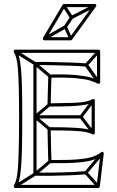

<svg xmlns="http://www.w3.org/2000/svg" viewBox="-20 -938 589 966"><path d="M413 -603 415 -619Q379 -622 331.5 -623.5Q284 -625 237.5 -626Q191 -627 156 -626Q152 -626 150 -623.5Q148 -621 148 -618V-62Q148 -59 150 -56.5Q152 -54 156 -54Q192 -53 238 -53.5Q284 -54 330.5 -56Q377 -58 413 -61L411 -77Q376 -74 330 -72Q284 -70 238 -69.5Q192 -69 156 -70Q153 -70 158.5 -64.5Q164 -59 164 -62V-618Q164 -621 158.5 -615.5Q153 -610 156 -610Q191 -611 237.5 -610Q284 -609 331 -607.5Q378 -606 413 -603ZM387 -342V-358H156V-342ZM236 -119 226 -131 151 -68Q151 -68 151.5 -68.5Q152 -69 152 -69L53 -7L61 7L160 -55Q161 -55 161 -55.5Q161 -56 161 -56ZM61 -687 53 -673 152 -611Q152 -611 151.5 -611.5Q151 -612 151 -612L226 -549L236 -561L161 -624Q161 -624 161 -624.5Q161 -625 160 -625ZM482 -675 470 -685 408 -616Q407 -615 406.5 -611.5Q406 -608 407 -606L469 -519L483 -529L421 -616Q419 -618 418.5 -611Q418 -604 420 -606ZM500 -161 488 -171 406 -74Q404 -72 404 -69Q404 -66 406 -64L468 5L480 -5L418 -74Q416 -76 416.5 -69Q417 -62 418 -64ZM455 -427 443 -437 381 -355Q379 -353 379 -350Q379 -347 381 -345L443 -264L455 -274L393 -355Q392 -357 392 -350Q392 -343 393 -345ZM232 -404 222 -416 151 -356Q148 -354 148 -350Q148 -346 151 -344L222 -284L232 -296L161 -356Q158 -358 158 -350Q158 -342 161 -344ZM57 8H474Q477 8 479 6Q481 4 482 1L502 -165Q503 -170 498.5 -173Q494 -176 489 -172Q472 -158 445 -149Q418 -140 368 -136Q318 -132 231 -133L239 -125Q238 -155 237 -195.5Q236 -236 235 -290L227 -282Q306 -282 347.5 -280Q389 -278 410 -274Q431 -270 445 -262Q450 -260 453.5 -262.5Q457 -265 457 -269V-432Q457 -437 453.5 -439Q450 -441 445 -439Q431 -431 410 -426.5Q389 -422 347 -420.5Q305 -419 227 -418L235 -410Q236 -457 237 -492.5Q238 -528 239 -555L231 -547Q316 -549 362.5 -544.5Q409 -540 432.5 -533Q456 -526 472 -517Q477 -515 480.5 -517.5Q484 -520 484 -524V-680Q484 -683 481.5 -685.5Q479 -688 476 -688H57Q53 -688 50.5 -684.5Q48 -681 50 -676Q58 -662 63 -642Q68 -622 70.5 -587Q73 -552 74.5 -495Q76 -438 76 -349Q76 -255 74.5 -194.5Q73 -134 70.5 -97Q68 -60 63 -39.5Q58 -19 50 -4Q48 0 50.5 4Q53 8 57 8ZM57 -8 64 4Q72 -11 77 -32.5Q82 -54 85.5 -91.5Q89 -129 90.5 -191Q92 -253 92 -349Q92 -440 90.5 -498.5Q89 -557 85.5 -592.5Q82 -628 77 -648.5Q72 -669 64 -684L57 -672H476L468 -680V-524L480 -531Q463 -540 438.5 -547.5Q414 -555 366 -560Q318 -565 231 -563Q228 -563 225.5 -561Q223 -559 223 -555Q222 -528 221 -492.5Q220 -457 219 -410Q219 -407 221.5 -404.5Q224 -402 227 -402Q289 -402 327.5 -403.5Q366 -405 389.5 -408Q413 -411 427 -415Q441 -419 453 -425L441 -432V-269L453 -276Q441 -282 427 -286Q413 -290 389.5 -292.5Q366 -295 327 -296.5Q288 -298 227 -298Q224 -298 221.5 -295.5Q219 -293 219 -290Q220 -236 221 -195.5Q222 -155 223 -125Q223 -121 225.5 -119Q228 -117 231 -117Q322 -116 373.5 -120.5Q425 -125 453 -135Q481 -145 499 -160L486 -167L466 -1L474 -8ZM347 -846 333 -854 302 -807 316 -799ZM308 -914 294 -906 333 -846Q335 -843 338 -842.5Q341 -842 344 -843L461 -903L453 -917L336 -857Q334 -856 341.5 -854Q349 -852 347 -854ZM329 -740 343 -746 316 -806Q315 -810 311.5 -811Q308 -812 305 -810L199 -750L207 -736L313 -796Q316 -798 308.5 -800.5Q301 -803 302 -800ZM210 -739 309 -906 302 -902H457L451 -915L330 -748L336 -751H203ZM196 -747Q194 -743 196.5 -739Q199 -735 203 -735H336Q338 -735 339.5 -736Q341 -737 342 -738L463 -905Q466 -910 464 -914Q462 -918 457 -918H302Q298 -918 295 -914Z"/></svg>

Font: Tilt Prism
Style: Regular
Weight: 400
Version: Version 1.000